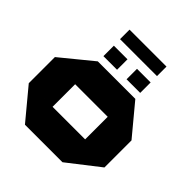

<svg xmlns="http://www.w3.org/2000/svg" viewBox="-274 -1262 1455 1455"><g transform="rotate(45 453.5 -535.0)"><path d="M279 -486V-730H680L882 -487V-486ZM227 0 25 -243V-244H628V0ZM25 -244V-523L278 -730H279V-244ZM628 0V-486H882V-197L629 0ZM528 -788V-900H674V-788ZM280 -788V-900H426V-788ZM278 -968V-1070H674V-968Z"/></g></svg>

Font: Foldit Thin Black
Style: Regular
Weight: 900
Version: Version 1.003